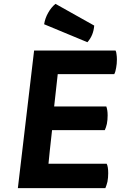

<svg xmlns="http://www.w3.org/2000/svg" viewBox="-20 -972 624 992"><path d="M278.3 -588.9Q350.6 -588.9 570.3 -588.9Q577.1 -601.6 580.1 -622.1Q584 -641.6 584 -665Q584 -679.7 582 -691.4Q581.1 -703.1 577.1 -710.9Q436.5 -710.9 156.2 -710.9Q134.8 -533.2 72.3 0Q184.6 0 524.4 0Q530.3 -13.7 535.2 -33.2Q539.1 -53.7 539.1 -77.1Q539.1 -93.8 537.1 -106.4Q535.2 -118.2 531.2 -126Q430.7 -126 230.5 -126Q234.4 -169.9 249 -299.8Q317.4 -299.8 521.5 -299.8Q527.3 -311.5 532.2 -332Q536.1 -352.5 536.1 -376Q536.1 -390.6 534.2 -402.3Q532.2 -414.1 529.3 -421.9Q439.5 -421.9 259.8 -421.9Q264.6 -463.9 278.3 -588.9ZM266.6 -952.1Q244.1 -933.6 228.5 -905.3Q212.9 -877.9 208 -846.7Q282.2 -816.4 431.6 -753.9Q447.3 -771.5 456.1 -793Q464.8 -814.5 466.8 -839.8Q400.4 -877 266.6 -952.1Z"/></svg>

Font: cl
Style: Bold Italic
Weight: 400
Designer: Mitja Miklavcic
Version: Version 7.504; 2011; Build 1022